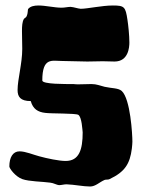

<svg xmlns="http://www.w3.org/2000/svg" viewBox="-20 -672 529 699"><path d="M460 -131C461 -141 462 -149 462 -156C462 -182 455 -312 423 -341C410 -352 388 -350 361 -356C344 -360 332 -366 313 -366C299 -366 284 -365 267 -365C261 -365 254 -365 247 -366C219 -366 134 -365 134 -379C134 -465 170 -450 206 -450C239 -450 265 -448 298 -448C316 -448 335 -449 354 -449C368 -449 384 -448 397 -448C448 -448 451 -501 451 -517C451 -543 447 -581 444 -600C437 -647 433 -652 391 -652C351 -652 298 -640 274 -640C262 -641 250 -646 237 -647C227 -647 216 -644 204 -644C178 -644 146 -652 120 -652C104 -652 91 -649 83 -640C80 -637 83 -627 77 -613C75 -608 69 -606 67 -603C61 -593 60 -577 60 -559C60 -538 61 -515 61 -494C61 -441 44 -383 44 -344C44 -320 54 -304 92 -304C100 -275 118 -264 145 -261C166 -258 254 -260 265 -254C278 -246 280 -198 281 -190C281 -127 268 -86 219 -86C195 -86 152 -95 123 -103C100 -109 73 -121 51 -121C27 -121 14 -99 14 -66C14 -59 36 -29 61 -20C86 -11 135 -11 163 -7C175 -6 187 2 196 2C203 2 214 -1 222 -1C251 0 283 7 308 7C328 7 342 -9 361 -17C366 -19 374 -17 379 -20C434 -46 453 -75 460 -131Z"/></svg>

Font: Freckle Face
Style: Regular
Weight: 400
Designer: Astigmatic (AOETI)
Foundry: Astigmatic (AOETI)
Version: Version 1.000